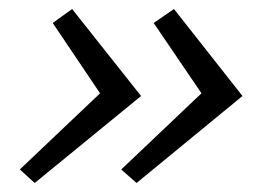

<svg xmlns="http://www.w3.org/2000/svg" viewBox="-20 -437 605 426"><path d="M57 -31 24 -61 202 -230 97 -386 140 -417 293 -224ZM283 -31 249 -61 427 -230 321 -386 366 -417 518 -224Z"/></svg>

Font: Isabella Sans
Style: Italic
Weight: 400
Italic angle: -12°
Designer: Christian Thalmann (Catharsis Fonts), Cristiano Sobral
Foundry: The Isabella Sans Project Authors
Version: Version 2.026; ttfautohint (v1.8.4.7-5d5b-dirty)